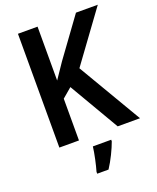

<svg xmlns="http://www.w3.org/2000/svg" viewBox="-168 -813 926 1132"><g transform="rotate(-20 295.5 -246.5)"><path d="M591 0 356 -399 586 -714H449L273 -472C248 -436 227 -404 208 -376V-714H85V0H208V-262L268 -313L451 0ZM388 71V61H273C268 104 253 172 242 209V221H313C344 174 372 115 388 71Z"/></g></svg>

Font: Noto Sans Gujarati UI SemiCondensed SemiBold
Style: Regular
Weight: 600
Width: 4
Designer: Jelle Bosma - Monotype Design Team, Universal Thirst
Foundry: Monotype Imaging Inc.
Version: Version 2.106